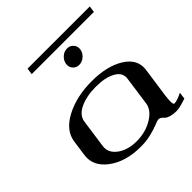

<svg xmlns="http://www.w3.org/2000/svg" viewBox="-212 -1008 1183 1183"><g transform="rotate(-45 379.5 -417.0)"><path d="M565.4 -167Q565.4 -167 591.8 -354.5Q598.6 -403.3 549.3 -430.7Q500 -458 418.9 -458Q337.9 -458 280.8 -431.2Q223.6 -404.3 216.8 -354.5L190.4 -167Q183.6 -115.2 232.9 -78.6Q282.2 -42 360.4 -42Q437.5 -42 498 -78.6Q558.6 -115.2 565.4 -167ZM683.6 -121.1Q672.9 -42 688.5 -42Q711.9 -42 758.8 -65.4L752.9 -20.5Q691.4 0 667 0Q633.8 0 612.8 -6.8Q591.8 -13.7 585 -21.5Q578.1 -29.3 569.3 -36.1Q560.5 -43 547.9 -43Q540 -43 514.2 -32.2Q488.3 -21.5 445.8 -10.7Q403.3 0 354.5 0Q223.6 0 141.6 -61Q59.6 -122.1 71.3 -208L85.9 -312.5Q97.7 -397.5 194.8 -448.7Q292 -500 424.8 -500Q558.6 -500 640.6 -448.2Q722.7 -396.5 710.9 -312.5ZM460 -750Q485.4 -750 501.5 -731.4Q517.6 -712.9 513.7 -687.5Q509.8 -662.1 488.8 -643.6Q467.8 -625 442.4 -625Q416 -625 400.4 -643.6Q384.8 -662.1 388.7 -687.5Q392.6 -712.9 413.1 -731.4Q433.6 -750 460 -750ZM742.2 -834 736.3 -792H194.3L200.2 -834Z"/></g></svg>

Font: okolaks
Style: BoldItalic
Weight: 600
Width: 8
Italic angle: -8°
Version: Version 000.6.0